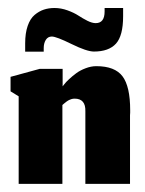

<svg xmlns="http://www.w3.org/2000/svg" viewBox="-20 -453 356 473"><path d="M87.7 -325.7V-334.7Q87.7 -346.3 92.8 -354.7Q98 -363 107.7 -363Q118.7 -363 156.3 -344.5Q194 -326 211.3 -326Q248 -326 265.7 -345.5Q283.3 -365 283.3 -413V-433.3H237.7V-424.7Q237.7 -396 215.7 -396Q207 -396 195.3 -401.8Q183.7 -407.7 173 -414.7Q162.3 -421.7 146.3 -427.5Q130.3 -433.3 114.3 -433.3Q100 -433.3 88 -429.3Q76 -425.3 65.2 -416.2Q54.3 -407 48.2 -389.2Q42 -371.3 42 -346.3V-325.7ZM133.7 0V-194.3Q134.3 -195 136.2 -196.5Q138 -198 138.8 -198.7Q139.7 -199.3 141.5 -200.8Q143.3 -202.3 144.3 -203Q145.3 -203.7 147 -204.8Q148.7 -206 150 -206.5Q151.3 -207 153.2 -207.8Q155 -208.7 156.5 -209Q158 -209.3 159.8 -209.7Q161.7 -210 163.7 -210Q191.3 -210 190.3 -178.7V0H300.3V-169Q300.3 -171.3 300.7 -175.3Q300.7 -179.3 300.7 -181.3Q300.7 -240 281.8 -265Q263 -290 217.3 -290Q204.3 -290 190.8 -284.8Q177.3 -279.7 167.7 -272.5Q158 -265.3 150.2 -258Q142.3 -250.7 138.3 -245.3L134.3 -240.3V-283.3H77.7L6 -263.7V-228L26 -215.7V0Z"/></svg>

Font: Jomhuria
Style: Regular
Weight: 400
Designer: Arabic design by Kourosh Beigpour, Latin design by Eben Sorkin, engineering by Lasse Fister and Khaled Hosney
Version: Version 1.0010